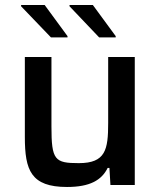

<svg xmlns="http://www.w3.org/2000/svg" viewBox="-20 -737 637 765"><path d="M64 -712 183 -588H249V-593L158 -717H64ZM257 -712 375 -588H441V-593L350 -717H257ZM247 8C338 8 385 -19 409 -68H416L420 0H517V-510H411V-247C411 -141 401 -87 294 -87C198 -87 185 -99 185 -233V-510H79V-191C79 -59 103 8 247 8Z"/></svg>

Font: Saira UNSAM Medium
Style: Regular
Weight: 500
Designer: Hector Gatti with collaboration of the Omnibus-Type team
Foundry: Omnibus-Type
Version: Version 0.072;PS 000.072;hotconv 1.0.88;makeotf.lib2.5.64775